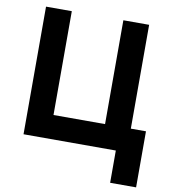

<svg xmlns="http://www.w3.org/2000/svg" viewBox="-95 -789 932 1049"><g transform="rotate(10 371.5 -264.5)"><path d="M587 179V0H75V-708H218V-132H504V-708H647V-132H731V179Z"/></g></svg>

Font: Onest
Style: Bold
Weight: 700
Designer: Dmitri Voloshin, Andrey Kudryavtsev
Foundry: Dmitri Voloshin, Andrey Kudryavtsev
Version: Version 1.000;gftools[0.9.33]